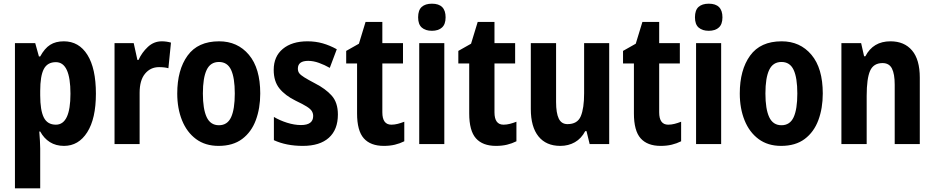

<svg xmlns="http://www.w3.org/2000/svg" viewBox="-20 -781 5066 1041"><path d="M326 -557Q408 -557 454 -483.5Q500 -410 500 -273Q500 -138 453 -64Q406 10 327 10Q283 10 250.5 -10.5Q218 -31 198 -68H193Q195 -41 196.5 -17.5Q198 6 198 24V240H61V-547H171L191 -475H198Q222 -519 252 -538Q282 -557 326 -557ZM283 -444Q237 -444 217.5 -406.5Q198 -369 198 -288V-264Q198 -183 217.5 -144Q237 -105 283 -105Q362 -105 362 -273Q362 -444 283 -444Z M857 -557Q882 -557 907 -550L893 -411Q873 -417 842 -417Q796 -417 766.5 -381.5Q737 -346 737 -278V0H601V-547H705L725 -456H731Q749 -496 781.5 -526.5Q814 -557 857 -557Z M1391 -274Q1391 -194 1367 -129.5Q1343 -65 1293 -27.5Q1243 10 1165 10Q1093 10 1043 -27Q993 -64 967 -128.5Q941 -193 941 -274Q941 -402 997 -479.5Q1053 -557 1168 -557Q1268 -557 1329.5 -484Q1391 -411 1391 -274ZM1080 -274Q1080 -190 1100.5 -146Q1121 -102 1167 -102Q1213 -102 1233 -145.5Q1253 -189 1253 -274Q1253 -359 1233 -402Q1213 -445 1167 -445Q1121 -445 1100.5 -402Q1080 -359 1080 -274Z M1812 -160Q1812 -78 1763 -34Q1714 10 1622 10Q1532 10 1465 -21V-147Q1497 -128 1536.5 -115.5Q1576 -103 1612 -103Q1678 -103 1678 -152Q1678 -166 1671 -178Q1664 -190 1643.5 -203Q1623 -216 1583 -235Q1526 -263 1495 -301.5Q1464 -340 1464 -402Q1464 -475 1513.5 -516Q1563 -557 1647 -557Q1691 -557 1729.5 -546Q1768 -535 1806 -514L1768 -413Q1740 -429 1709.5 -440Q1679 -451 1651 -451Q1595 -451 1595 -409Q1595 -394 1602.5 -384Q1610 -374 1630 -361.5Q1650 -349 1688 -329Q1745 -300 1778.5 -262.5Q1812 -225 1812 -160Z M2102 -105Q2119 -105 2136.5 -109.5Q2154 -114 2172 -121V-15Q2148 -3 2121 3.5Q2094 10 2061 10Q1989 10 1952.5 -31Q1916 -72 1916 -166V-437H1857V-505L1926 -544L1962 -662H2053V-547H2165V-437H2053V-172Q2053 -105 2102 -105Z M2322 -761Q2396 -761 2396 -687Q2396 -649 2376 -631.5Q2356 -614 2322 -614Q2287 -614 2267 -631.5Q2247 -649 2247 -687Q2247 -726 2266.5 -743.5Q2286 -761 2322 -761ZM2389 -547V0H2253V-547Z M2710 -105Q2727 -105 2744.5 -109.5Q2762 -114 2780 -121V-15Q2756 -3 2729 3.5Q2702 10 2669 10Q2597 10 2560.5 -31Q2524 -72 2524 -166V-437H2465V-505L2534 -544L2570 -662H2661V-547H2773V-437H2661V-172Q2661 -105 2710 -105Z M3283 -547V0H3177L3160 -70H3153Q3132 -30 3097 -10Q3062 10 3018 10Q2941 10 2899.5 -41.5Q2858 -93 2858 -190V-547H2995V-228Q2995 -168 3009.5 -138Q3024 -108 3057 -108Q3111 -108 3129 -151Q3147 -194 3147 -275V-547Z M3603 -105Q3620 -105 3637.5 -109.5Q3655 -114 3673 -121V-15Q3649 -3 3622 3.5Q3595 10 3562 10Q3490 10 3453.5 -31Q3417 -72 3417 -166V-437H3358V-505L3427 -544L3463 -662H3554V-547H3666V-437H3554V-172Q3554 -105 3603 -105Z M3823 -761Q3897 -761 3897 -687Q3897 -649 3877 -631.5Q3857 -614 3823 -614Q3788 -614 3768 -631.5Q3748 -649 3748 -687Q3748 -726 3767.5 -743.5Q3787 -761 3823 -761ZM3890 -547V0H3754V-547Z M4441 -274Q4441 -194 4417 -129.5Q4393 -65 4343 -27.5Q4293 10 4215 10Q4143 10 4093 -27Q4043 -64 4017 -128.5Q3991 -193 3991 -274Q3991 -402 4047 -479.5Q4103 -557 4218 -557Q4318 -557 4379.5 -484Q4441 -411 4441 -274ZM4130 -274Q4130 -190 4150.5 -146Q4171 -102 4217 -102Q4263 -102 4283 -145.5Q4303 -189 4303 -274Q4303 -359 4283 -402Q4263 -445 4217 -445Q4171 -445 4150.5 -402Q4130 -359 4130 -274Z M4808 -557Q4883 -557 4925 -507.5Q4967 -458 4967 -360V0H4831V-322Q4831 -380 4816 -409.5Q4801 -439 4765 -439Q4716 -439 4697.5 -397Q4679 -355 4679 -261V0H4542V-547H4649L4665 -476H4672Q4714 -557 4808 -557Z"/></svg>

Font: Noto Sans Lao Condensed
Style: Bold
Weight: 700
Width: 3
Designer: Monotype Design Team
Foundry: Monotype Imaging Inc.
Version: Version 2.003; ttfautohint (v1.8.4.7-5d5b)